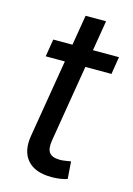

<svg xmlns="http://www.w3.org/2000/svg" viewBox="-107 -732 551 796"><g transform="rotate(15 168.5 -334.5)"><path d="M337.4 -545.9 325.2 -470.7H43L55.2 -545.9ZM159.2 -675.8H247.1L158.7 -141.6Q152.3 -104 165 -87.6Q177.7 -71.3 211.4 -71.3Q219.7 -71.3 232.9 -73.2Q246.1 -75.2 257.3 -77.1L262.7 -2.9Q249.5 1.5 231.9 4.2Q214.4 6.8 196.3 6.8Q124.5 6.8 91.6 -30.8Q58.6 -68.4 69.3 -134.8Z"/></g></svg>

Font: Inter Variable
Style: Italic
Weight: 400
Italic angle: -9.39999°
Designer: Rasmus Andersson
Foundry: rsms
Version: Version 4.001;git-9221beed3